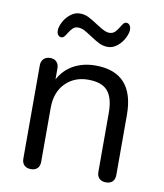

<svg xmlns="http://www.w3.org/2000/svg" viewBox="-81 -782 731 854"><g transform="rotate(10 284.0 -355.0)"><path d="M495.1 -306.2V-35.2Q495.1 -16.1 484.6 -5.6Q474.1 4.9 455.1 4.9Q436 4.9 425 -5.6Q414.1 -16.1 414.1 -35.2V-300.8Q414.1 -368.7 387.5 -399.9Q360.8 -431.2 298.6 -431.2Q236.3 -431.2 196 -390.1Q155.8 -349.1 155.8 -278.8V-35.2Q155.8 -16.1 145.3 -5.6Q134.8 4.9 116 4.9Q97.2 4.9 86.2 -5.6Q75.2 -16.1 75.2 -35.2V-457Q75.2 -475.1 86.2 -486.1Q97.2 -497.1 115.7 -497.1Q134.3 -497.1 144.5 -486.1Q154.8 -475.1 154.8 -458V-407.2Q178.7 -452.1 221.9 -475.6Q265.1 -499 319.8 -499Q495.1 -499 495.1 -306.2ZM241 -645.5Q228 -651.9 213.9 -651.9Q199.7 -651.9 190.4 -642.8Q181.2 -633.8 173.1 -620.4Q165 -606.9 159.9 -601.6Q154.8 -596.2 147 -596.2Q139.2 -596.2 133.1 -603Q127 -609.9 127 -624.5Q127 -639.2 137.9 -661.1Q148.9 -683.1 168.9 -699Q189 -714.8 210.9 -714.8Q232.9 -714.8 251 -705.8Q269 -696.8 302.5 -674.8Q335.9 -652.8 352.5 -652.8Q369.1 -652.8 378.7 -661.9Q388.2 -670.9 396.5 -685.1Q404.8 -699.2 409.9 -704.6Q415 -710 422.9 -710Q430.7 -710 436.8 -702.4Q442.9 -694.8 442.9 -680.9Q442.9 -667 431.9 -644.5Q420.9 -622.1 400.9 -606Q380.9 -589.8 358.9 -589.8Q336.9 -589.8 318.8 -598.9Q300.8 -607.9 277.3 -623.5Q253.9 -639.2 241 -645.5Z"/></g></svg>

Font: Nunito-Regular
Style: Regular
Weight: 400
Designer: Vernon Adams
Foundry: newtypography
Version: Version 3.000